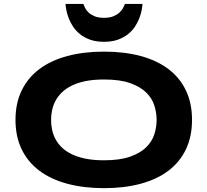

<svg xmlns="http://www.w3.org/2000/svg" viewBox="-20 -955 1073 993"><path d="M973.1 -335Q973.1 -248.5 941.4 -182.4Q909.7 -116.2 850.6 -71.8Q791.5 -27.3 707.3 -4.6Q623 18.1 518.1 18.1Q413.1 18.1 328.4 -4.6Q243.7 -27.3 184.1 -71.8Q124.5 -116.2 92.3 -182.4Q60.1 -248.5 60.1 -335Q60.1 -421.4 92.3 -487.5Q124.5 -553.7 184.1 -598.1Q243.7 -642.6 328.4 -665.3Q413.1 -688 518.1 -688Q623 -688 707.3 -665.3Q791.5 -642.6 850.6 -598.1Q909.7 -553.7 941.4 -487.5Q973.1 -421.4 973.1 -335ZM790 -335Q790 -372.6 778.1 -409.9Q766.1 -447.3 735.6 -477.1Q705.1 -506.8 652.3 -525.4Q599.6 -543.9 518.1 -543.9Q463.4 -543.9 421.9 -535.4Q380.4 -526.9 350.1 -511.7Q319.8 -496.6 299.3 -476.3Q278.8 -456.1 266.6 -432.9Q254.4 -409.7 249.3 -384.5Q244.1 -359.4 244.1 -335Q244.1 -310.1 249.3 -284.7Q254.4 -259.3 266.6 -236.1Q278.8 -212.9 299.3 -192.9Q319.8 -172.9 350.1 -158Q380.4 -143.1 421.9 -134.5Q463.4 -126 518.1 -126Q599.6 -126 652.3 -144.5Q705.1 -163.1 735.6 -192.9Q766.1 -222.7 778.1 -260Q790 -297.4 790 -335ZM716.8 -934.6Q716.3 -922.4 712.9 -903.3Q709.5 -884.3 701.2 -862.5Q692.9 -840.8 679 -818.8Q665 -796.9 643.1 -779.1Q621.1 -761.2 590.3 -750Q559.6 -738.8 518.1 -738.8Q476.1 -738.8 445.3 -750Q414.6 -761.2 392.8 -779.1Q371.1 -796.9 356.9 -818.8Q342.8 -840.8 334.7 -862.5Q326.7 -884.3 323 -903.3Q319.3 -922.4 318.8 -934.6H411.1Q414.1 -925.8 420.2 -913.6Q426.3 -901.4 438.2 -890.1Q450.2 -878.9 469.5 -870.8Q488.8 -862.8 518.1 -862.8Q546.9 -862.8 566.2 -870.8Q585.4 -878.9 597.7 -890.1Q609.9 -901.4 616.5 -913.6Q623 -925.8 626 -934.6H716.8Z"/></svg>

Font: Syncopate
Style: Bold
Weight: 700
Designer: Astigmatic (AOETI)
Foundry: Astigmatic (AOETI)
Version: Version 1.001 2011